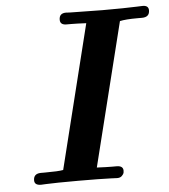

<svg xmlns="http://www.w3.org/2000/svg" viewBox="-50 -732 684 778"><g transform="rotate(-5 291.5 -343.0)"><path d="M59.1 -20Q59.1 -46.9 87.9 -47.9H105Q161.1 -47.9 180.2 -51.8L325.2 -636.2Q285.2 -638.2 264.2 -638.2H245.1Q219.2 -638.2 219.2 -659.2Q219.2 -686 247.1 -686Q250 -686 256.1 -685.5Q262.2 -685.1 265.1 -685.1Q369.1 -683.1 395 -683.1Q439 -683.1 476.1 -683.6Q513.2 -684.1 534.2 -685.1Q555.2 -686 559.1 -686Q583 -686 583 -666Q583 -638.2 551.8 -638.2H533.2Q485.4 -638.2 461.9 -632.8L316.9 -49.8Q356.9 -47.9 377.9 -47.9H397Q423.8 -47.9 423.8 -27.8Q423.8 -23.9 422.9 -19Q421.9 -14.2 415 -7.1Q408.2 0 396 0Q392.1 0 371.6 -1Q351.1 -2 315.4 -2.4Q279.8 -2.9 238.8 -2.9Q191.9 -2.9 157.5 -2.4Q123 -2 106.4 -1Q89.8 0 85.9 0Q59.1 0 59.1 -20Z"/></g></svg>

Font: CMU Serif
Style: BoldItalic
Weight: 700
Italic angle: -14.04°
Version: Version 0.7.0